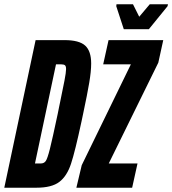

<svg xmlns="http://www.w3.org/2000/svg" viewBox="-34 -875 803 895"><path d="M132 -688H267Q335 -688 363 -662.5Q391 -637 391 -579Q391 -543 382 -489.5Q373 -436 354 -347Q348 -321 346 -309Q316 -169 297 -111.5Q278 -54 242.5 -27Q207 0 136 0H-14ZM235 -344Q238 -359 241 -374Q244 -389 247 -403Q259 -460 266.5 -499Q274 -538 274 -553Q274 -567 268.5 -571Q263 -575 252 -575H227L129 -113H156Q171 -113 179 -124Q187 -135 198.5 -180.5Q210 -226 235 -344ZM322 0 347 -105 576 -575H447L472 -688H727L704 -583L473 -113H607L582 0ZM543 -739 508 -846 509 -855H586L615 -797L664 -855H749L747 -846L660 -739Z"/></svg>

Font: Saira Ultra Condensed ExtraBold
Style: Italic
Weight: 800
Width: 1
Italic angle: -12°
Designer: Hector Gatti with collaboration of the Omnibus-Type team
Foundry: Omnibus-Type
Version: Version 1.001; ttfautohint (v1.8)